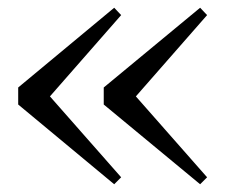

<svg xmlns="http://www.w3.org/2000/svg" viewBox="-20 -525 595 496"><path d="M275 -49 293 -67 109 -276 293 -486 275 -505 27 -299V-255ZM497 -49 515 -67 331 -276 515 -486 497 -505 248 -299V-255Z"/></svg>

Font: Noto Serif KR Medium
Style: Regular
Weight: 500
Designer: Ryoko NISHIZUKA 西塚涼子 (kana & ideographs); Frank Grießhammer (Latin, Greek & Cyrillic); Wenlong ZHANG 张文龙 (bopomofo); San
Foundry: Adobe
Version: Version 2.001;hotconv 1.1.0;makeotfexe 2.6.0